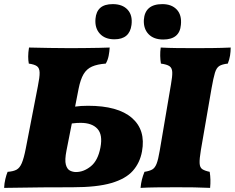

<svg xmlns="http://www.w3.org/2000/svg" viewBox="-33 -910 1141 933"><path d="M-13 3Q-12 -19 -7 -40Q-2 -61 4 -75Q32 -77 47.5 -85.5Q63 -94 73 -117.5Q83 -141 92 -187L151 -491Q160 -535 159.5 -557Q159 -579 147 -588Q135 -597 107 -601Q104 -616 104 -635.5Q104 -655 108 -679Q155 -678 207 -677Q259 -676 308 -676Q341 -676 378.5 -676.5Q416 -677 448.5 -677.5Q481 -678 500 -679Q499 -660 495 -639Q491 -618 481 -601Q440 -598 414 -586.5Q388 -575 373 -549.5Q358 -524 349 -479L332 -392Q346 -394 361 -395Q376 -396 395 -396Q540 -396 608 -337Q676 -278 657 -174Q647 -119 612.5 -80Q578 -41 508 -20.5Q438 0 319 0Q260 0 173 0.5Q86 1 -13 3ZM290 -178Q281 -132 287 -110Q293 -88 307 -81Q321 -74 336 -74Q374 -74 408.5 -102Q443 -130 455 -193Q467 -255 440.5 -284Q414 -313 359 -313Q352 -313 340.5 -312.5Q329 -312 316 -310ZM798 -501Q805 -540 804 -560Q803 -580 790.5 -588.5Q778 -597 749 -601Q746 -618 745.5 -638.5Q745 -659 748 -679Q785 -677 826.5 -676.5Q868 -676 916 -676Q955 -676 999.5 -676.5Q1044 -677 1088 -679Q1088 -660 1085 -640.5Q1082 -621 1074 -601Q1047 -598 1033 -589.5Q1019 -581 1011.5 -556.5Q1004 -532 995 -481L943 -180Q936 -138 937 -117Q938 -96 950 -88Q962 -80 986 -75Q989 -56 989.5 -37Q990 -18 988 3Q945 1 909.5 0.5Q874 0 825 0Q770 0 727.5 0.5Q685 1 650 3Q652 -19 656.5 -37Q661 -55 669 -75Q694 -79 707 -86.5Q720 -94 728 -114.5Q736 -135 743 -177ZM523 -719Q477 -719 452 -746.5Q427 -774 431 -819Q434 -854 454.5 -872Q475 -890 515 -890Q562 -890 587 -863Q612 -836 606 -789Q597 -719 523 -719ZM760 -718Q714 -718 689 -744Q664 -770 666 -813Q671 -890 756 -890Q801 -890 826 -863.5Q851 -837 846 -789Q840 -718 760 -718Z"/></svg>

Font: Vollkorn Black
Style: Italic
Weight: 900
Italic angle: -11°
Designer: Friedrich Althausen
Foundry: Friedrich Althausen
Version: Version 5.000; ttfautohint (v1.8.3)